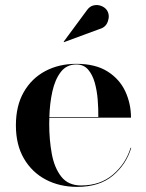

<svg xmlns="http://www.w3.org/2000/svg" viewBox="-20 -719 570 749"><path d="M369 -606 229.5 -554.5 228.5 -556.5 317.5 -677Q329 -694.5 345.2 -698Q361.5 -701.5 376 -695.5Q390.5 -689.5 397.5 -678.5Q409 -660 401 -636.2Q393 -612.5 369 -606ZM492 -142.5Q472.5 -77.5 420.2 -33.8Q368 10 281 10Q213 10 159 -18.2Q105 -46.5 73.5 -100.2Q42 -154 42 -230Q42 -306.5 72.8 -360Q103.5 -413.5 156.8 -441.8Q210 -470 278 -470Q352.5 -470 399.5 -440.2Q446.5 -410.5 468.8 -362.5Q491 -314.5 491 -260H172.5Q172 -248 172 -235Q172 -174 182 -119.2Q192 -64.5 219 -30Q246 4.5 296.5 4.5Q371 4.5 420.8 -38Q470.5 -80.5 489.5 -142.5ZM278 -467.5Q239.5 -467.5 217 -438Q194.5 -408.5 184.2 -361.8Q174 -315 172.5 -262.5H363.5Q364 -293.5 361.2 -329Q358.5 -364.5 349.8 -396Q341 -427.5 323.8 -447.5Q306.5 -467.5 278 -467.5Z"/></svg>

Font: Bodoni* 72pt Medium
Style: Regular
Weight: 500
Version: Version 2.3